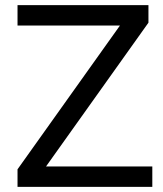

<svg xmlns="http://www.w3.org/2000/svg" viewBox="-20 -725 633 745"><path d="M48 0V-68L469 -659V-626H48V-705H556V-637L135 -46V-79H571V0Z"/></svg>

Font: Nunito Sans 12pt ExtraLight 12pt Medium
Style: Regular
Weight: 500
Version: Version 3.101;gftools[0.9.27]